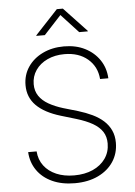

<svg xmlns="http://www.w3.org/2000/svg" viewBox="-62 -991 738 1049"><g transform="rotate(-5 307.0 -466.0)"><path d="M305.7 11.7Q234.9 11.7 182.1 -12.5Q129.4 -36.6 99.4 -79.8Q69.3 -123 65.9 -179.7H112.3Q115.7 -133.8 140.9 -100.6Q166 -67.4 208.3 -49.3Q250.5 -31.2 305.7 -31.2Q364.3 -31.2 408.4 -51Q452.6 -70.8 477.8 -106.7Q502.9 -142.6 502.9 -189.5Q502.9 -227.1 485.1 -254.2Q467.3 -281.2 432.4 -301.3Q397.5 -321.3 344.2 -337.4L260.7 -362.3Q172.9 -388.7 128.2 -433.6Q83.5 -478.5 83.5 -544.9Q83.5 -601.1 113 -644.8Q142.6 -688.5 194.1 -713.4Q245.6 -738.3 310.5 -738.3Q376.5 -738.3 426.3 -712.9Q476.1 -687.5 505.4 -643.8Q534.7 -600.1 537.6 -543.5H492.2Q486.8 -611.8 437.5 -653.8Q388.2 -695.8 309.6 -695.8Q257.3 -695.8 216.1 -676.5Q174.8 -657.2 151.6 -623.3Q128.4 -589.4 128.4 -546.4Q128.4 -509.8 146.7 -482.4Q165 -455.1 198.7 -435.8Q232.4 -416.5 277.3 -402.8L357.4 -379.4Q399.4 -366.7 434.6 -349.9Q469.7 -333 494.9 -310.3Q520 -287.6 533.9 -257.8Q547.9 -228 547.9 -189.5Q547.9 -131.3 518.1 -85.9Q488.3 -40.5 433.8 -14.4Q379.4 11.7 305.7 11.7ZM212.4 -808.6H166V-811.5L290 -944.3H323.2L448.2 -811.5V-808.6H400.9L306.6 -910.6Z"/></g></svg>

Font: Inter 17pt ExtraLight
Style: Regular
Weight: 250
Version: Version 4.001;git-66647c0bb